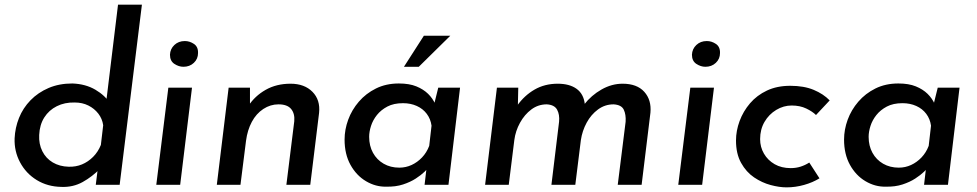

<svg xmlns="http://www.w3.org/2000/svg" viewBox="-20 -797 4212 828"><path d="M245 9Q185 8 138.5 -20.5Q92 -49 66.5 -97Q41 -145 43 -200Q45 -246 62 -288.5Q79 -331 111.5 -364.5Q144 -398 189.5 -417.5Q235 -437 292 -437Q349 -435 391.5 -410Q434 -385 455 -350L434 -325L489 -777H592L496 0H393L405 -96L413 -71Q378 -35 336.5 -12Q295 11 245 9ZM276 -78Q307 -77 333.5 -88Q360 -99 381.5 -120.5Q403 -142 415 -172L425 -257Q421 -285 404 -307Q387 -329 361 -342Q335 -355 302 -355Q259 -356 225 -339Q191 -322 171 -290.5Q151 -259 149 -215Q147 -176 162.5 -145Q178 -114 207.5 -96.5Q237 -79 276 -78Z M706 -419H808L757 0H654ZM713 -561Q714 -586 732 -603Q750 -620 777 -620Q798 -620 816.5 -607.5Q835 -595 834 -568Q834 -543 816 -526Q798 -509 771 -509Q751 -509 732 -521.5Q713 -534 713 -561Z M1058 -419V-326L1051 -340Q1079 -383 1125.5 -409.5Q1172 -436 1233 -436Q1293 -436 1327.5 -401Q1362 -366 1356 -310L1318 0H1215L1249 -274Q1252 -307 1235.5 -327Q1219 -347 1181 -347Q1146 -347 1115.5 -327Q1085 -307 1066 -271.5Q1047 -236 1041 -190L1017 0H915L966 -419Z M1645 8Q1600 9 1558.5 -15.5Q1517 -40 1491.5 -86Q1466 -132 1466 -195Q1466 -238 1481.5 -280.5Q1497 -323 1527.5 -358.5Q1558 -394 1601.5 -415.5Q1645 -437 1700 -437Q1745 -437 1775.5 -424.5Q1806 -412 1826 -392.5Q1846 -373 1857 -348L1848 -330L1870 -419H1964L1914 0H1811L1823 -103L1831 -77Q1825 -70 1810.5 -56Q1796 -42 1773 -27Q1750 -12 1718 -1.5Q1686 9 1645 8ZM1702 -74Q1730 -74 1755 -85.5Q1780 -97 1800 -118Q1820 -139 1831 -168L1841 -255Q1837 -284 1820.5 -306Q1804 -328 1777.5 -340Q1751 -352 1718 -352Q1678 -352 1650.5 -337.5Q1623 -323 1605.5 -301Q1588 -279 1580 -254Q1572 -229 1572 -207Q1572 -168 1588.5 -138Q1605 -108 1634.5 -91Q1664 -74 1702 -74ZM1922 -643 1786 -509H1722L1808 -643Z M2215 -419 2213 -326 2210 -341Q2241 -385 2285 -410.5Q2329 -436 2385 -436Q2436 -436 2466.5 -414Q2497 -392 2502 -348L2499 -346Q2530 -386 2574 -411Q2618 -436 2665 -436Q2727 -436 2758.5 -401Q2790 -366 2785 -311L2747 0H2644L2678 -272Q2680 -303 2670 -324Q2660 -345 2626 -347Q2589 -347 2559 -325Q2529 -303 2510 -268Q2491 -233 2485 -193L2461 0H2358L2391 -272Q2394 -303 2382.5 -324Q2371 -345 2338 -347Q2301 -347 2271.5 -325Q2242 -303 2222.5 -267.5Q2203 -232 2198 -193L2174 0H2072L2123 -419Z M2957 -419H3059L3008 0H2905ZM2964 -561Q2965 -586 2983 -603Q3001 -620 3028 -620Q3049 -620 3067.5 -607.5Q3086 -595 3085 -568Q3085 -543 3067 -526Q3049 -509 3022 -509Q3002 -509 2983 -521.5Q2964 -534 2964 -561Z M3514 -28Q3485 -10 3447.5 0.5Q3410 11 3372 11Q3341 11 3303.5 1Q3266 -9 3232 -32Q3198 -55 3176 -94.5Q3154 -134 3154 -191Q3154 -233 3169.5 -275Q3185 -317 3214.5 -351.5Q3244 -386 3287.5 -406.5Q3331 -427 3388 -427Q3447 -427 3489 -409.5Q3531 -392 3558 -364L3499 -301Q3484 -316 3457 -329Q3430 -342 3394 -342Q3359 -342 3327.5 -323Q3296 -304 3277 -271.5Q3258 -239 3258 -197Q3258 -163 3274.5 -134.5Q3291 -106 3320.5 -89Q3350 -72 3390 -72Q3413 -72 3433 -78.5Q3453 -85 3470 -96Z M3799 8Q3754 9 3712.5 -15.5Q3671 -40 3645.5 -86Q3620 -132 3620 -195Q3620 -238 3635.5 -280.5Q3651 -323 3681.5 -358.5Q3712 -394 3755.5 -415.5Q3799 -437 3854 -437Q3899 -437 3929.5 -424.5Q3960 -412 3980 -392.5Q4000 -373 4011 -348L4002 -330L4024 -419H4118L4068 0H3965L3977 -103L3985 -77Q3979 -70 3964.5 -56Q3950 -42 3927 -27Q3904 -12 3872 -1.5Q3840 9 3799 8ZM3856 -74Q3884 -74 3909 -85.5Q3934 -97 3954 -118Q3974 -139 3985 -168L3995 -255Q3991 -284 3974.5 -306Q3958 -328 3931.5 -340Q3905 -352 3872 -352Q3832 -352 3804.5 -337.5Q3777 -323 3759.5 -301Q3742 -279 3734 -254Q3726 -229 3726 -207Q3726 -168 3742.5 -138Q3759 -108 3788.5 -91Q3818 -74 3856 -74Z"/></svg>

Font: Josefin Sans Medium
Style: Italic
Weight: 500
Italic angle: -7°
Designer: Santiago Orozco
Foundry: Typemade
Version: Version 2.000